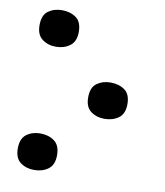

<svg xmlns="http://www.w3.org/2000/svg" viewBox="-84 -805 769 896"><g transform="rotate(10 300.0 -356.5)"><path d="M138 -562Q100 -562 73 -582.5Q46 -603 46 -648Q46 -696 73 -715.5Q100 -735 138 -735Q177 -735 204.5 -715.5Q232 -696 232 -648Q232 -603 204.5 -582.5Q177 -562 138 -562ZM419 -270Q382 -270 355 -290Q328 -310 328 -356Q328 -403 355 -422.5Q382 -442 419 -442Q459 -442 486.5 -422.5Q514 -403 514 -356Q514 -310 486.5 -290Q459 -270 419 -270ZM138 22Q100 22 73 2Q46 -18 46 -64Q46 -111 73 -131Q100 -151 138 -151Q177 -151 204.5 -131Q232 -111 232 -64Q232 -18 204.5 2Q177 22 138 22Z"/></g></svg>

Font: Noto Sans Mono ExtraBold
Style: Regular
Weight: 800
Designer: Monotype Design Team
Foundry: Monotype Imaging Inc.
Version: Version 2.014